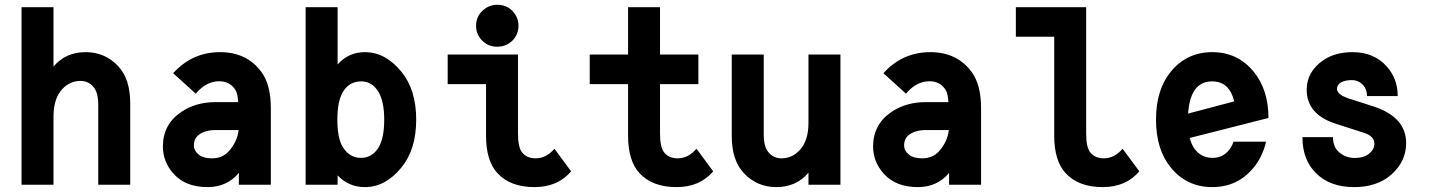

<svg xmlns="http://www.w3.org/2000/svg" viewBox="-20 -762 5899 792"><path d="M68.8 0V-732.4H200.7V-487.3Q250.5 -546.9 333.5 -546.9Q413.1 -546.9 467.3 -489.3Q517.1 -436.5 517.1 -336.4V0H385.3V-329.6Q385.3 -380.4 365.7 -403.3Q344.7 -428.2 312 -428.2Q269 -428.2 237.8 -395.5Q200.7 -356.4 200.7 -282.2V0Z M1097.2 0H965.3V-48.8Q916.5 9.8 836.4 9.8Q745.6 9.8 696.3 -44.9Q651.9 -94.2 651.9 -157.7Q651.9 -249.5 728.5 -300.8Q788.6 -340.8 869.6 -340.8H962.4Q960.4 -377.4 950.2 -392.6Q927.2 -426.8 884.8 -426.8Q829.6 -426.8 787.6 -375.5L694.3 -460Q772.9 -546.9 887.7 -546.9Q998.5 -546.9 1058.6 -464.8Q1097.2 -412.1 1097.2 -315.9ZM964.4 -225.6H871.1Q826.2 -225.6 800.3 -206.1Q779.8 -190.4 779.8 -162.1Q779.8 -139.6 801.3 -123Q819.8 -108.9 854 -108.9Q897 -108.9 922.9 -137.2Q958.5 -176.3 964.4 -225.6Z M1470.2 -426.3Q1418.9 -426.3 1393.1 -380.4Q1371.6 -341.8 1371.6 -268.6Q1371.6 -191.9 1394 -155.3Q1421.9 -110.8 1468.3 -110.8Q1516.1 -110.8 1542.5 -155.3Q1564.9 -193.4 1564.9 -268.6Q1564.9 -340.3 1543 -379.9Q1516.6 -426.3 1470.2 -426.3ZM1240.7 0V-732.4H1372.6V-496.1Q1417.5 -546.9 1485.4 -546.9Q1569.8 -546.9 1635.7 -466.3Q1696.8 -391.6 1696.8 -268.6Q1696.8 -145.5 1635.7 -70.8Q1569.8 9.8 1485.4 9.8Q1418 9.8 1372.6 -38.6V0Z M2335.9 -55.2Q2280.8 9.8 2184.6 9.8Q2085.4 9.8 2032.2 -47.4Q1984.9 -98.1 1984.9 -202.6V-415H1826.7V-537.1H2116.7V-210.4Q2116.7 -153.3 2134.8 -131.8Q2154.3 -108.9 2189.9 -108.9Q2232.9 -108.9 2267.1 -148.4ZM2031.2 -742.2Q2069.3 -742.2 2092.8 -717.8Q2118.7 -691.4 2118.7 -655.8Q2118.7 -619.1 2093.3 -594.2Q2067.9 -569.3 2031.2 -569.3Q1994.6 -569.3 1970.2 -593.3Q1943.8 -618.7 1943.8 -655.8Q1943.8 -692.9 1970.2 -717.8Q1996.1 -742.2 2031.2 -742.2Z M2921.9 -55.2Q2866.7 9.8 2770.5 9.8Q2671.4 9.8 2618.2 -47.4Q2570.8 -98.1 2570.8 -202.6V-415H2412.6V-537.1H2570.8V-732.4H2702.6V-537.1H2860.8V-415H2702.6V-210.4Q2702.6 -153.3 2720.7 -131.8Q2740.2 -108.9 2775.9 -108.9Q2818.8 -108.9 2853 -148.4Z M3446.8 0H3314.9V-49.8Q3265.1 9.8 3182.1 9.8Q3102.5 9.8 3048.3 -47.9Q2998.5 -100.6 2998.5 -200.7V-537.1H3130.4V-207.5Q3130.4 -156.7 3149.9 -133.8Q3170.9 -108.9 3203.6 -108.9Q3246.6 -108.9 3277.8 -141.6Q3314.9 -180.7 3314.9 -254.9V-537.1H3446.8Z M4026.9 0H3895V-48.8Q3846.2 9.8 3766.1 9.8Q3675.3 9.8 3626 -44.9Q3581.5 -94.2 3581.5 -157.7Q3581.5 -249.5 3658.2 -300.8Q3718.3 -340.8 3799.3 -340.8H3892.1Q3890.1 -377.4 3879.9 -392.6Q3856.9 -426.8 3814.5 -426.8Q3759.3 -426.8 3717.3 -375.5L3624 -460Q3702.6 -546.9 3817.4 -546.9Q3928.2 -546.9 3988.3 -464.8Q4026.9 -412.1 4026.9 -315.9ZM3894 -225.6H3800.8Q3755.9 -225.6 3730 -206.1Q3709.5 -190.4 3709.5 -162.1Q3709.5 -139.6 3731 -123Q3749.5 -108.9 3783.7 -108.9Q3826.7 -108.9 3852.5 -137.2Q3888.2 -176.3 3894 -225.6Z M4679.7 -55.2Q4624.5 9.8 4528.3 9.8Q4429.2 9.8 4376 -47.4Q4328.6 -98.1 4328.6 -202.6V-610.4H4170.4V-732.4H4460.4V-210.4Q4460.4 -153.3 4478.5 -131.8Q4498 -108.9 4533.7 -108.9Q4576.7 -108.9 4610.8 -148.4Z M5202.6 -177.7Q5188 -115.7 5151.4 -70.8Q5085.4 9.8 4980.5 9.8Q4875.5 9.8 4809.6 -70.8Q4748.5 -145.5 4748.5 -268.6Q4748.5 -391.6 4809.6 -466.3Q4875.5 -546.9 4980.5 -546.9Q5085.4 -546.9 5151.4 -466.3Q5212.4 -391.6 5212.4 -275.4L4887.7 -192.9Q4893.6 -170.4 4902.8 -155.3Q4930.2 -110.8 4981.9 -110.8Q5031.2 -110.8 5058.1 -155.3Q5064 -165 5068.4 -177.7ZM4880.9 -293.5 5071.3 -343.8Q5066.4 -363.8 5058.1 -379.9Q5033.7 -426.3 4980.5 -426.3Q4927.2 -426.3 4902.8 -381.8Q4884.3 -348.1 4880.9 -293.5Z M5352.5 -196.3H5478.5Q5478.5 -156.7 5502.9 -134.8Q5530.3 -110.4 5568.8 -110.4Q5605.5 -110.4 5626.5 -127.4Q5649.4 -145.5 5649.4 -168.9Q5649.4 -200.2 5606.9 -213.9L5488.8 -252Q5370.1 -290.5 5370.1 -392.1Q5370.1 -465.8 5438 -513.2Q5486.3 -546.9 5560.1 -546.9Q5648.9 -546.9 5701.7 -486.3Q5745.6 -436 5745.6 -365.7H5619.1Q5619.1 -392.6 5603.5 -410.2Q5583.5 -431.6 5556.2 -431.6Q5528.8 -431.6 5512 -422.1Q5495.1 -412.6 5495.1 -395.5Q5495.1 -371.6 5544.4 -355.5L5645 -323.2Q5780.3 -279.3 5780.3 -171.4Q5780.3 -95.7 5718.8 -41.5Q5660.6 9.8 5565.4 9.8Q5466.3 9.8 5408.2 -47.9Q5352.5 -103 5352.5 -196.3Z"/></svg>

Font: Consola Mono
Style: Bold
Weight: 700
Monospace: yes
Designer: Wojciech Kalinowski "wmk69" (wmk69@o2.pl)
Foundry: Wojciech Kalinowski "wmk69" (wmk69@o2.pl)
Version: Version 2.1.0